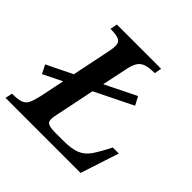

<svg xmlns="http://www.w3.org/2000/svg" viewBox="-180 -811 966 966"><g transform="rotate(45 302.5 -328.5)"><path d="M522 0H-12L-4 -38Q36 -38 57 -45Q78 -52 88 -72Q98 -92 107 -132L134 -264L33 -214L10 -260L147 -327L188 -526Q196 -562 194.5 -582Q193 -602 175.5 -610.5Q158 -619 116 -619L123 -657H438L431 -619Q391 -619 368 -611Q345 -603 333 -583Q321 -563 314 -525L287 -396L453 -478L477 -433L274 -333L228 -110Q221 -74 234 -63.5Q247 -53 290 -53H346Q404 -53 437.5 -66.5Q471 -80 494 -113.5Q517 -147 546 -205H589Z"/></g></svg>

Font: STIX Two Text SemiBold
Style: Italic
Weight: 600
Italic angle: -12°
Designer: Ross Mills, John Hudson & Paul Hanslow, Tiro Typeworks Ltd; with prior portions MicroPress Inc. and Coen Hoffman, Elsevi
Foundry: Tiro Typeworks Ltd
Version: Version 2.13 b171